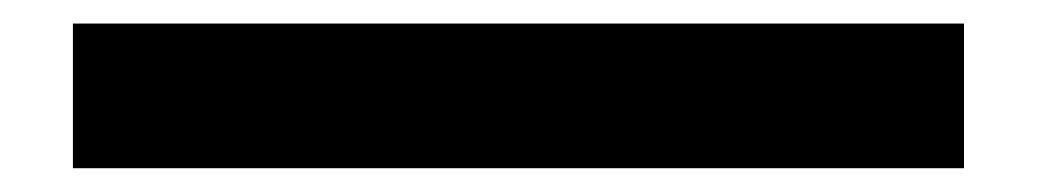

<svg xmlns="http://www.w3.org/2000/svg" viewBox="-20 -20 880 163"><path d="M41.9 122.8V0H798.4V122.8Z"/></svg>

Font: Foldit Thin
Style: Regular
Weight: 100
Designer: Sophia Tai
Foundry: Sophia Tai
Version: Version 1.003